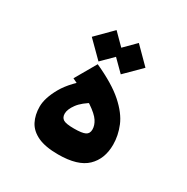

<svg xmlns="http://www.w3.org/2000/svg" viewBox="-151 -775 887 911"><g transform="rotate(30 293.0 -320.0)"><path d="M285.6 4.9Q215.3 4.9 173.8 -14.6Q132.3 -34.2 114.5 -68.8Q96.7 -103.5 96.7 -148.4Q96.7 -195.8 131.6 -257.3Q166.5 -318.8 255.4 -387.2L311.5 -292Q260.7 -263.2 238.5 -232.9Q216.3 -202.6 216.3 -179.2Q216.3 -158.2 230.7 -148.7Q245.1 -139.2 289.6 -139.2Q333.5 -139.2 350.8 -147.7Q368.2 -156.2 368.2 -179.2Q368.2 -201.7 353.3 -224.6Q338.4 -247.6 295.7 -276.4Q252.9 -305.2 168.5 -344.7L234.9 -460Q338.4 -413.1 393.3 -364.3Q448.2 -315.4 468.8 -265.6Q489.3 -215.8 489.3 -165.5Q489.3 -87.4 441.2 -41.3Q393.1 4.9 285.6 4.9ZM353.5 -473.1 267.6 -558.6 353.5 -645 439.5 -558.6ZM231.4 -473.1 145.5 -558.6 231.4 -645 317.4 -558.6Z"/></g></svg>

Font: Cascadia Code
Style: Regular
Weight: 400
Monospace: yes
Designer: Aaron Bell
Foundry: Saja Typeworks
Version: Version 2106.017